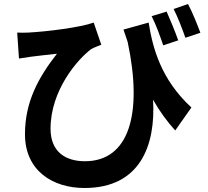

<svg xmlns="http://www.w3.org/2000/svg" viewBox="-20 -862 1040 961"><path d="M814 -804 739 -781C761 -738 781 -682 797 -635L872 -660C858 -701 832 -763 814 -804ZM921 -842 849 -817C870 -776 892 -718 908 -673L983 -698C968 -738 943 -801 921 -842ZM66 -699 75 -569C98 -573 113 -575 134 -578C164 -582 227 -589 265 -593C172 -474 105 -352 105 -190C105 -9 242 79 403 79C682 79 760 -135 746 -363C779 -305 816 -254 857 -209L938 -324C785 -465 744 -623 724 -749L598 -714C605 -693 612 -672 619 -652C696 -290 625 -55 405 -55C309 -55 233 -101 233 -218C233 -410 368 -565 436 -616C452 -625 472 -632 487 -638L449 -749C384 -725 217 -704 122 -699C103 -698 83 -698 66 -699Z"/></svg>

Font: Source Han Sans CN
Style: Bold
Weight: 700
Designer: Ryoko NISHIZUKA 西塚涼子 (kana, bopomofo & ideographs); Paul D. Hunt (Latin, Greek & Cyrillic); Sandoll Communications 산돌커뮤니
Foundry: Adobe
Version: Version 2.001;hotconv 1.0.107;makeotfexe 2.5.65593